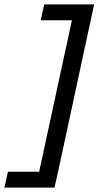

<svg xmlns="http://www.w3.org/2000/svg" viewBox="-48 -731 448 873"><path d="M216 50 200 122H-28L-12 50H130L279 -639H137L153 -711H380Z"/></svg>

Font: Ysabeau Semibold
Style: Italic
Weight: 600
Italic angle: -12°
Designer: Christian Thalmann (Catharsis Fonts)
Version: Version 0.003